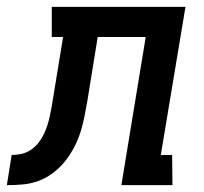

<svg xmlns="http://www.w3.org/2000/svg" viewBox="-76 -540 596 560"><path d="M-56 0 -42 -88Q-28 -88 -14 -91Q0 -94 12.5 -102Q25 -110 34.5 -121.5Q44 -133 50.5 -146Q57 -159 61.5 -172.5Q66 -186 69 -200Q72 -214 74.5 -227.5Q77 -241 79 -255L108 -432H75V-520H465L393 -88H426L427 0H278L349 -432H209L179 -247Q175 -224 170.5 -201Q166 -178 159 -155.5Q152 -133 140.5 -111Q129 -89 114 -70Q99 -51 78.5 -35.5Q58 -20 35.5 -12Q13 -4 -10 -2Q-33 0 -56 0Z"/></svg>

Font: Iosevka Curly Slab Semibold
Style: Italic
Weight: 600
Italic angle: -9°
Monospace: yes
Designer: Belleve Invis
Foundry: Belleve Invis
Version: Version 22.1.2; ttfautohint (v1.8.4)